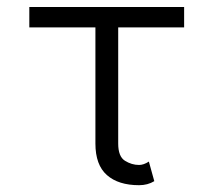

<svg xmlns="http://www.w3.org/2000/svg" viewBox="-20 -528 618 556"><path d="M411.1 -60.1 426.8 -3.4Q407.7 8.3 382.8 8.3Q322.8 8.3 289.6 -21Q256.3 -50.3 256.3 -112.3V-448.7H64.9V-507.8H513.2V-448.7H322.3V-112.3Q322.3 -74.7 341.8 -62.5Q361.3 -50.3 382.8 -50.3Q396 -50.3 411.1 -60.1Z"/></svg>

Font: Giphurs Light
Style: Regular
Weight: 300
Version: Version 0.920; ttfautohint (v1.8.4.7-5d5b)